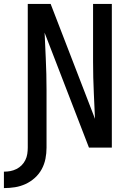

<svg xmlns="http://www.w3.org/2000/svg" viewBox="-57 -755 677 982"><path d="M-37 207V123Q-20 123 -4 120Q12 117 27 109.5Q42 102 53.5 90.5Q65 79 72.5 64Q80 49 82.5 32.5Q85 16 85 0V-735H202L429 -147Q429 -152 428.5 -156.5Q428 -161 428 -165L423 -276Q421 -317 420 -358.5Q419 -400 419 -441V-735H515V0H398L171 -588Q171 -583 171.5 -578.5Q172 -574 172 -570L177 -459Q179 -418 180 -376.5Q181 -335 181 -294V0Q181 29 175.5 57Q170 85 156.5 110Q143 135 121.5 154.5Q100 174 74 186Q48 198 20 202.5Q-8 207 -37 207Z"/></svg>

Font: Iosevka Curly Medium Extended
Style: Regular
Weight: 500
Width: 7
Monospace: yes
Designer: Belleve Invis
Foundry: Belleve Invis
Version: Version 11.1.0; ttfautohint (v1.8.3)